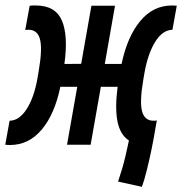

<svg xmlns="http://www.w3.org/2000/svg" viewBox="-46 -539 679 715"><path d="M482.4 156.7 393.6 137.2Q402.3 111.3 408.7 89.8Q415 68.4 420.9 43.7Q426.8 19 434.1 -15.6Q400.4 -38.1 391.1 -88.9Q381.8 -139.6 392.1 -215.8H329.6L291.5 0H203.6L241.7 -215.8H178.7Q157.7 -113.8 109.4 -56.4Q61 1 -8.8 1Q-13.2 1 -17.6 0.7Q-22 0.5 -26.4 0L-10.3 -89.4Q25.9 -89.8 53.7 -133.5Q81.5 -177.2 93.8 -249L98.1 -274.4Q112.3 -356.9 103 -392.6Q93.8 -428.2 60.1 -428.2Q57.1 -428.2 54.2 -428Q51.3 -427.7 47.9 -427.2L64.5 -517.6Q70.3 -518.6 75.9 -518.6Q81.5 -518.6 86.9 -518.6Q160.6 -518.6 184.6 -462.2Q208.5 -405.8 193.8 -300.8L256.3 -301.3L294.4 -517.6H382.3L344.2 -300.8H406.7Q428.2 -402.8 476.3 -460.7Q524.4 -518.6 594.7 -518.6Q599.1 -518.6 603.5 -518.3Q607.9 -518.1 612.3 -517.6L596.2 -428.2Q560.1 -427.7 532.5 -384Q504.9 -340.3 492.2 -268.6L487.8 -243.2Q473.6 -160.6 482.9 -125Q492.2 -89.4 525.9 -89.4Q528.8 -89.4 531.7 -89.6Q534.7 -89.8 538.1 -90.3L533.2 -63.5Q527.3 -26.9 518.6 15.9Q509.8 58.6 500.2 96.7Q490.7 134.8 482.4 156.7Z"/></svg>

Font: Cascadia Mono PL
Style: Italic
Weight: 400
Italic angle: -10°
Monospace: yes
Designer: Aaron Bell
Foundry: Saja Typeworks
Version: Version 2404.023; ttfautohint (v1.8.4)